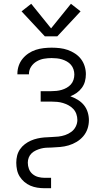

<svg xmlns="http://www.w3.org/2000/svg" viewBox="-20 -780 540 1015"><path d="M283 -588H217L94 -720L145 -760L250 -630L355 -760L406 -720ZM215 215Q196 215 177 212Q158 209 140.5 201.5Q123 194 108.5 181.5Q94 169 84 153Q74 137 70 118Q66 99 66 80Q66 61 70.5 43Q75 25 85.5 9.5Q96 -6 111 -17.5Q126 -29 143 -36.5Q160 -44 178 -48Q196 -52 214.5 -53.5Q233 -55 251.5 -55.5Q270 -56 288.5 -58Q307 -60 324.5 -66Q342 -72 357 -83Q372 -94 380.5 -111Q389 -128 389 -146Q389 -162 383.5 -177.5Q378 -193 367 -204.5Q356 -216 342 -223.5Q328 -231 313 -235.5Q298 -240 282 -241.5Q266 -243 250 -243H195V-298H250Q264 -298 278.5 -299.5Q293 -301 306.5 -305Q320 -309 332.5 -316Q345 -323 354.5 -333.5Q364 -344 368.5 -358Q373 -372 373 -386Q373 -400 368.5 -413.5Q364 -427 355 -437.5Q346 -448 333.5 -455Q321 -462 308 -466Q295 -470 281 -471.5Q267 -473 253 -473Q232 -473 212 -469.5Q192 -466 174 -455.5Q156 -445 144.5 -427.5Q133 -410 133 -389Q133 -389 133 -388.5Q133 -388 133 -387H72Q72 -388 72 -389Q72 -390 72 -391Q72 -412 79 -432.5Q86 -453 99.5 -469.5Q113 -486 131 -498Q149 -510 169 -516.5Q189 -523 210.5 -525.5Q232 -528 253 -528Q275 -528 296.5 -525.5Q318 -523 338 -516Q358 -509 376.5 -497Q395 -485 408 -468Q421 -451 427.5 -430Q434 -409 434 -388Q434 -368 429 -349.5Q424 -331 412.5 -315.5Q401 -300 385.5 -289Q370 -278 352 -271Q372 -264 391 -252.5Q410 -241 423.5 -224.5Q437 -208 443.5 -187Q450 -166 450 -145Q450 -121 442.5 -99Q435 -77 420 -59.5Q405 -42 385 -30Q365 -18 343 -11.5Q321 -5 298 -3Q275 -1 252 0H251Q237 0 223 1Q209 2 196 5.5Q183 9 170 15Q157 21 147 30.5Q137 40 132 53Q127 66 127 80Q127 97 133 113Q139 129 152 140Q165 151 181.5 155.5Q198 160 215 160H250V215Z"/></svg>

Font: Iosevka SS04 Light
Style: Regular
Weight: 300
Monospace: yes
Designer: Belleve Invis
Foundry: Belleve Invis
Version: Version 19.0.0; ttfautohint (v1.8.4)